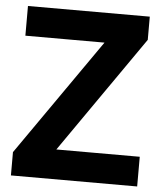

<svg xmlns="http://www.w3.org/2000/svg" viewBox="-52 -760 682 805"><g transform="rotate(5 289.5 -357.0)"><path d="M555.2 0H23.9V-98.1L366.2 -588.9H33.2V-713.9H545.9V-616.2L204.1 -125H555.2Z"/></g></svg>

Font: Droid Sans Thai
Style: Bold
Weight: 700
Designer: Steve Matteson
Foundry: Ascender Corporation
Version: Version 1.00